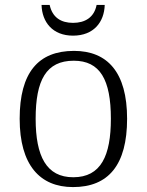

<svg xmlns="http://www.w3.org/2000/svg" viewBox="-20 -751 596 781"><path d="M277 -606C361 -606 404 -661 406 -731H373C363 -680 326 -658 277 -658C228 -658 193 -680 182 -731H149C151 -661 194 -606 277 -606ZM277 10C421 10 497 -80 497 -268C497 -457 417 -544 281 -544C135 -544 60 -455 60 -268C60 -80 142 10 277 10ZM278 -30C169 -30 125 -115 125 -268C125 -425 168 -504 280 -504C387 -504 431 -427 431 -268C431 -118 391 -30 278 -30Z"/></svg>

Font: Noto Serif Light
Style: Regular
Weight: 300
Designer: Monotype Design Team
Foundry: Monotype Imaging Inc.
Version: Version 2.013